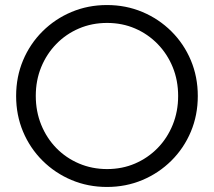

<svg xmlns="http://www.w3.org/2000/svg" viewBox="-20 -731 849 762"><path d="M404.5 11Q329.4 11 263.9 -16.5Q198.5 -44 148.7 -93.5Q99 -143 71.5 -208.5Q44 -274 44 -350Q44 -426 71.5 -491.5Q99 -557 148.7 -606.5Q198.5 -656 263.9 -683.5Q329.4 -711 404.5 -711Q479.6 -711 545.1 -683.5Q610.5 -656 660.3 -606.5Q710 -557 737.5 -491.5Q765 -426 765 -350Q765 -274 737.5 -208.5Q710 -143 660.3 -93.5Q610.5 -44 545.1 -16.5Q479.6 11 404.5 11ZM405 -60Q465 -60 516 -82Q567 -104 605.5 -143.3Q643.9 -182.6 665.5 -235.7Q687 -288.7 687 -350Q687 -412 665.5 -464.5Q644 -517 605.5 -556.5Q567 -596 516 -618Q465 -640 405 -640Q345 -640 293.5 -618Q242 -596 203.5 -556.5Q165 -517 143.5 -464.5Q122 -412 122 -350.5Q122 -289 143.5 -235.9Q165.1 -182.8 203.5 -143.4Q242 -104 293.7 -82Q345.5 -60 405 -60Z"/></svg>

Font: Red Hat Display VF
Style: Regular
Weight: 300
Designer: Pentagram, MCKL
Foundry: Pentagram, MCKL
Version: Version 1.023